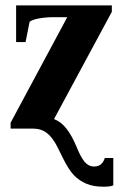

<svg xmlns="http://www.w3.org/2000/svg" viewBox="-20 -479 484 715"><path d="M19.5 0V-22L230.5 -415H178.2Q150.9 -415 125.5 -410.4Q100.1 -405.8 90.3 -397.9L75.2 -322.3H40V-459H396.5V-435.1L181.2 -35.6Q207.5 -25.4 227.3 -0.2Q247.1 24.9 264.2 65.9Q280.8 106.9 295.4 124Q310.1 141.1 329.6 141.1Q348.1 141.1 357.7 131.1Q367.2 121.1 370.1 109.4H401.9V210.9Q393.6 216.3 364.7 216.3Q328.1 216.3 301.5 205.1Q274.9 193.8 255.1 173.3Q235.4 152.8 213.4 107.9L193.8 68.4Q176.3 33.2 154.8 16.6Q133.3 0 104 0Z"/></svg>

Font: Liberation Serif
Style: Bold
Weight: 700
Designer: Steve Matteson
Foundry: Ascender Corporation
Version: Version 2.1.5